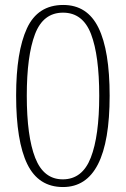

<svg xmlns="http://www.w3.org/2000/svg" viewBox="-20 -744 508 774"><path d="M234 10Q135 10 90 -82.5Q45 -175 45 -359Q45 -535 88.5 -629.5Q132 -724 235 -724Q332 -724 377 -632Q422 -540 422 -358Q422 10 234 10ZM233 -21Q312 -21 346 -108.5Q380 -196 380 -358Q380 -520 347 -606.5Q314 -693 234 -693Q154 -693 121 -606Q88 -519 88 -358Q88 -194 122 -107.5Q156 -21 233 -21Z"/></svg>

Font: Noto Serif Tamil Condensed ExtraLight
Style: Regular
Weight: 200
Width: 3
Designer: Indian Type Foundry, Tom Grace, and the Monotype Design Team
Foundry: Monotype Imaging Inc.
Version: Version 2.004; ttfautohint (v1.8.4.7-5d5b)